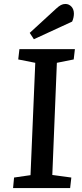

<svg xmlns="http://www.w3.org/2000/svg" viewBox="-20 -949 413 969"><path d="M158 -632 72 -649 78 -701H358L352 -649L267 -632L244 -66L340 -53L334 0H46L51 -53L134 -65ZM264 -906Q277 -918 287.5 -923.5Q298 -929 310 -929Q328 -929 340.5 -915.5Q353 -902 353 -880Q353 -872 351 -861.5Q349 -851 344 -840L151 -751L130 -783Z"/></svg>

Font: Literata Medium
Style: Italic
Weight: 500
Italic angle: -2°
Designer: Latin by Veronika Burian and Jose Scaglione. Greek by Irene Vlachou. Cyrillic by Vera Evstafieva
Foundry: TypeTogether
Version: Version 3.103;gftools[0.9.29]